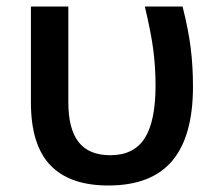

<svg xmlns="http://www.w3.org/2000/svg" viewBox="-20 -560 667 590"><path d="M573 -294Q573 -356 566 -412.5Q559 -469 541 -540H425Q444 -461 451 -407Q458 -353 458 -298Q458 -187 424.5 -135Q391 -83 319 -83Q253 -83 221.5 -123.5Q190 -164 190 -245V-540H75V-245Q75 -115 134.5 -52.5Q194 10 313 10Q445 10 509 -65.5Q573 -141 573 -294Z"/></svg>

Font: OpenSansMMV
Style: Semibold
Weight: 600
Designer: Steve Matteson
Foundry: Ascender Corporation
Version: Version 6.000